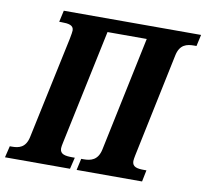

<svg xmlns="http://www.w3.org/2000/svg" viewBox="-99 -801 952 887"><g transform="rotate(10 377.0 -357.0)"><path d="M-20 0H285L298 -54H287C253 -54 228 -58 228 -86C228 -92 230 -103 232 -112L346 -652H530L417 -114C406 -62 373 -54 339 -54H328L316 0H623L634 -54H623C591 -54 567 -58 567 -86C567 -92 569 -103 571 -113L673 -600C684 -653 717 -660 751 -660H762L774 -714H130L118 -660H128C162 -660 186 -656 186 -631C186 -623 184 -615 180 -592L78 -112C67 -61 35 -54 3 -54H-7Z"/></g></svg>

Font: Noto Serif Condensed Extra
Style: Italic
Weight: 800
Width: 3
Italic angle: -12°
Designer: Monotype Design Team
Foundry: Monotype Imaging Inc.
Version: Version 1.901